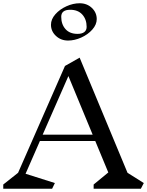

<svg xmlns="http://www.w3.org/2000/svg" viewBox="-23 -1159 904 1179"><path d="M842 0H552V-26L642 -100L562 -293H222L134 -92L314 -35L297 0H-3V-26L88 -98L376 -754L466 -805L760 -98L860 -35ZM397 -692 239 -332H546ZM571 -1042Q571 -1008 544 -977.5Q517 -947 476 -928.5Q435 -910 395 -910Q351 -910 320.5 -938.5Q290 -967 290 -1007Q290 -1041 317 -1071.5Q344 -1102 385 -1120.5Q426 -1139 466 -1139Q511 -1139 541 -1110.5Q571 -1082 571 -1042ZM353 -1056Q353 -1010 379 -980.5Q405 -951 453 -951Q480 -951 494.5 -962Q509 -973 509 -994Q509 -1040 482.5 -1069.5Q456 -1099 408 -1099Q353 -1099 353 -1056Z"/></svg>

Font: Inknut Antiqua Light
Style: Regular
Weight: 300
Designer: Claus Eggers Sørensen
Foundry: Claus Eggers Sørensen
Version: Version 1.003; ttfautohint (v1.8.2) -l 8 -r 50 -G 200 -x 14 